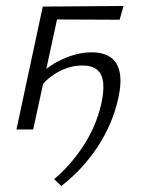

<svg xmlns="http://www.w3.org/2000/svg" viewBox="-20 -433 470 642"><path d="M185 189 161 166Q217 119 259.5 53.5Q302 -12 319 -87Q328 -129 325 -157Q322 -185 305 -199.5Q288 -214 255 -214Q217 -214 179.5 -195Q142 -176 116 -143L94 -163Q133 -209 185.5 -233.5Q238 -258 286 -258Q327 -258 350.5 -241Q374 -224 380.5 -189.5Q387 -155 375 -102Q356 -18 307 57Q258 132 185 189ZM35 0 123 -411H180L91 0ZM142 -368 123 -411 393 -413 380 -367Z"/></svg>

Font: Ysabeau Office Light
Style: Italic
Weight: 300
Italic angle: -12°
Designer: Christian Thalmann (Catharsis Fonts)
Version: Version 2.001;gftools[0.9.30]; featfreeze: tnum,lnum,ss02